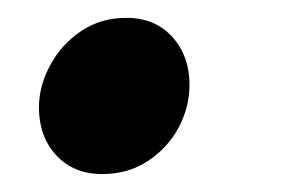

<svg xmlns="http://www.w3.org/2000/svg" viewBox="-20 -507 331 215"><path d="M94.5 -312.1Q62.5 -312.1 43.1 -333Q23.6 -354 23.6 -386.6Q23.6 -410.8 36.2 -434Q48.8 -457.3 70.7 -472.1Q92.6 -487 121.7 -487Q153.8 -487 173 -465.6Q192.2 -444.2 192.2 -412.1Q192.2 -387.1 180.1 -364.3Q168 -341.6 145.8 -326.8Q123.6 -312.1 94.5 -312.1Z"/></svg>

Font: Source Sans 3 VF
Style: Italic
Weight: 200
Italic angle: -11°
Designer: Paul D. Hunt
Foundry: Adobe Systems Incorporated
Version: Version 3.042;hotconv 1.0.118;makeotfexe 2.5.65603